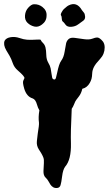

<svg xmlns="http://www.w3.org/2000/svg" viewBox="-50 -906 532 939"><path d="M424.8 -722.7Q437.5 -722.7 454.1 -702.1Q461.9 -690.4 461.9 -673.8Q461.9 -641.6 439.5 -617.7Q417 -593.8 409.2 -578.1Q401.4 -562.5 400.9 -546.9Q400.4 -531.2 397.5 -520.5Q394.5 -509.8 388.7 -500Q376 -477.5 352.5 -471.7Q347.7 -449.2 334.5 -432.6Q321.3 -416 317.9 -409.2Q314.5 -402.3 312.5 -396.5Q307.6 -383.8 300.8 -374Q294.9 -255.9 296.9 -205.1Q298.8 -125 268.6 -90.8Q257.8 -76.2 253.9 -44.4Q250 -12.7 246.1 -0.5Q242.2 11.7 230.5 13.2Q218.8 14.6 210.4 9.8Q202.1 4.9 196.8 -2.9Q191.4 -10.7 187 -19.5Q182.6 -28.3 172.4 -38.1Q162.1 -47.9 162.6 -69.3Q163.1 -90.8 164.6 -108.4Q166 -126 161.6 -136.7Q157.2 -147.5 151.4 -157.2Q145.5 -167 139.6 -175.8Q127.9 -194.3 130.4 -216.3Q132.8 -238.3 134.8 -253.9Q141.6 -293.9 140.6 -305.7Q136.7 -333 142.6 -366.2Q134.8 -379.9 130.9 -394.5Q124 -419.9 109.4 -424.8Q80.1 -433.6 68.4 -472.7Q59.6 -502.9 64 -511.7Q68.4 -520.5 69.3 -523.4Q72.3 -531.2 37.1 -561.5Q19.5 -576.2 12.2 -597.7Q4.9 -619.1 -3.4 -633.3Q-11.7 -647.5 -19.5 -660.2Q-35.2 -687.5 -27.3 -707Q-19.5 -720.7 2 -724.1Q23.4 -727.5 44.9 -720.2Q66.4 -712.9 81.1 -711.9Q95.7 -710.9 108.9 -711.4Q122.1 -711.9 132.3 -712.4Q142.6 -712.9 148.4 -711.9Q152.3 -703.1 160.6 -695.3Q168.9 -687.5 172.4 -673.8Q175.8 -660.2 176.3 -637.7Q176.8 -615.2 186 -599.6Q195.3 -584 197.8 -571.3Q200.2 -558.6 201.7 -546.9Q203.1 -535.2 205.1 -526.9Q207 -518.6 213.9 -517.6Q220.7 -515.6 223.6 -525.4Q226.6 -535.2 229.5 -549.8Q238.3 -593.8 249 -608.4Q261.7 -625 266.1 -653.3Q270.5 -681.6 273.4 -694.3Q276.4 -707 286.1 -715.3Q295.9 -723.6 316.4 -720.7Q336.9 -717.8 361.3 -714.4Q385.7 -710.9 401.4 -716.8Q417 -722.7 424.8 -722.7ZM157.2 -872.1Q179.7 -854.5 177.7 -829.1Q177.7 -802.7 155.3 -786.1Q136.7 -771.5 117.2 -776.4Q97.7 -781.2 84 -794.9Q70.3 -808.6 72.3 -831.1Q74.2 -853.5 88.9 -869.1Q103.5 -884.8 115.7 -885.3Q127.9 -885.7 138.2 -882.3Q148.4 -878.9 157.2 -872.1ZM284.2 -878.9Q325.2 -900.4 350.6 -856.4Q354.5 -850.6 359.9 -844.7Q365.2 -838.9 366.2 -825.2Q367.2 -811.5 356.4 -804.2Q345.7 -796.9 332 -786.6Q318.4 -776.4 298.8 -774.9Q279.3 -773.4 271 -784.7Q262.7 -795.9 262.2 -795.9Q261.7 -795.9 256.8 -800.8Q252 -805.7 252 -815.9Q252 -826.2 248.5 -830.6Q245.1 -835 252 -847.2Q258.8 -859.4 263.7 -862.8Q268.6 -866.2 272.9 -870.6Q277.3 -875 284.2 -878.9Z"/></svg>

Font: Creepster
Style: Regular
Weight: 400
Designer: Font Diner, Inc
Foundry: Font Diner, Inc
Version: Version 1.002